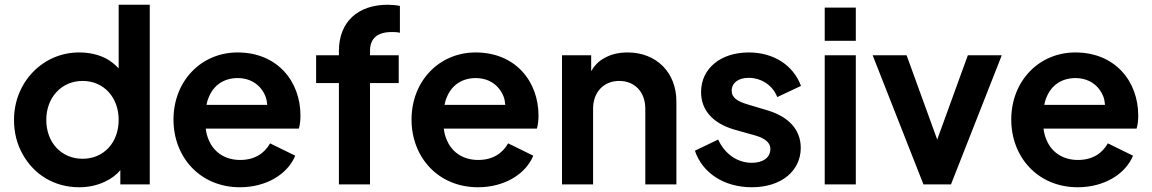

<svg xmlns="http://www.w3.org/2000/svg" viewBox="-20 -777 4854 809"><path d="M314 12C353 12 390 4 423 -12C449 -24 470 -40 487 -60V0H611V-757H480V-489C464 -506 445 -521 424 -532C391 -548 354 -556 313 -556C160 -556 39 -430 39 -272C39 -219 51 -171 75 -128C123 -41 209 12 314 12ZM328 -108C239 -108 175 -176 175 -272C175 -366 239 -436 328 -436C417 -436 480 -367 480 -272C480 -176 417 -108 328 -108Z M991 12C1102 12 1192 -43 1224 -121L1118 -173C1094 -130 1052 -103 992 -103C932 -103 884 -132 861 -184C854 -199 849 -216 847 -235H1239C1244 -250 1246 -271 1246 -290C1246 -434 1149 -556 981 -556C828 -556 711 -436 711 -273C711 -115 823 12 991 12ZM850 -335C852 -346 855 -357 860 -368C881 -420 926 -448 981 -448C1038 -448 1080 -418 1099 -370C1103 -359 1105 -348 1106 -335Z M1539 0V-427H1660V-544H1539V-562C1539 -617 1572 -642 1631 -642C1640 -642 1652 -642 1665 -639V-752C1652 -755 1630 -757 1614 -757C1489 -757 1408 -686 1408 -562V-544H1312V-427H1408V0Z M1994 12C2105 12 2195 -43 2227 -121L2121 -173C2097 -130 2055 -103 1995 -103C1935 -103 1887 -132 1864 -184C1857 -199 1852 -216 1850 -235H2242C2247 -250 2249 -271 2249 -290C2249 -434 2152 -556 1984 -556C1831 -556 1714 -436 1714 -273C1714 -115 1826 12 1994 12ZM1853 -335C1855 -346 1858 -357 1863 -368C1884 -420 1929 -448 1984 -448C2041 -448 2083 -418 2102 -370C2106 -359 2108 -348 2109 -335Z M2479 0V-319C2479 -390 2525 -436 2589 -436C2654 -436 2699 -390 2699 -319V0H2830V-350C2830 -472 2745 -556 2625 -556C2586 -556 2553 -548 2524 -531C2501 -518 2484 -500 2471 -477V-544H2348V0Z M3148 12C3271 12 3354 -56 3354 -154C3354 -231 3303 -285 3214 -312L3127 -338C3089 -350 3063 -364 3063 -395C3063 -427 3090 -449 3134 -449C3189 -449 3236 -417 3255 -368L3355 -415C3322 -504 3238 -556 3135 -556C3017 -556 2934 -489 2934 -389C2934 -314 2982 -258 3074 -231L3163 -206C3197 -196 3226 -180 3226 -149C3226 -114 3196 -91 3148 -91C3087 -91 3034 -128 3006 -189L2908 -142C2940 -47 3032 12 3148 12Z M3586 -605V-745H3455V-605ZM3586 0V-544H3455V0Z M3987 0 4201 -544H4058L3929 -189L3800 -544H3657L3871 0Z M4521 12C4632 12 4722 -43 4754 -121L4648 -173C4624 -130 4582 -103 4522 -103C4462 -103 4414 -132 4391 -184C4384 -199 4379 -216 4377 -235H4769C4774 -250 4776 -271 4776 -290C4776 -434 4679 -556 4511 -556C4358 -556 4241 -436 4241 -273C4241 -115 4353 12 4521 12ZM4380 -335C4382 -346 4385 -357 4390 -368C4411 -420 4456 -448 4511 -448C4568 -448 4610 -418 4629 -370C4633 -359 4635 -348 4636 -335Z"/></svg>

Font: Plus Jakarta Sans
Style: Bold
Weight: 700
Designer: Gumpita Rahayu
Foundry: Tokotype
Version: Version 2.071;gftools[0.9.30]